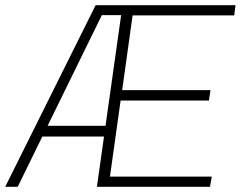

<svg xmlns="http://www.w3.org/2000/svg" viewBox="-25 -717 924 737"><path d="M-5 0 342 -697H879L874 -658H484L444 -371H783L777 -331H438L397 -39H788L781 0H347L440 -659H366L43 0ZM127 -193 147 -234H394L388 -193Z"/></svg>

Font: Hanken Grotesk ExtraLight
Style: Italic
Weight: 250
Italic angle: -8°
Designer: Alfredo Marco Pradil
Foundry: Hanken Design Co.
Version: Version 3.013